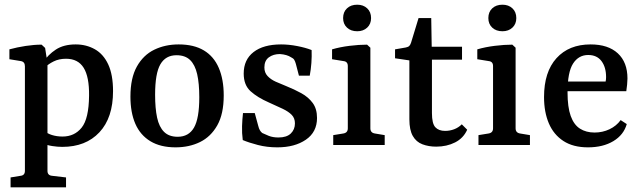

<svg xmlns="http://www.w3.org/2000/svg" viewBox="-20 -617 2728 817"><path d="M25 180V138L68 131Q86 129 86 110V-335Q86 -354 69 -357L20 -365V-407Q53 -416 89 -421.5Q125 -427 157 -427L172 -413L182 -348V110Q182 129 201 131L261 138V180ZM245 8Q225 8 202.5 4.5Q180 1 161 -7L169 -61Q180 -49 201 -42.5Q222 -36 246 -36Q297 -36 327.5 -74Q358 -112 359 -210Q360 -290 336 -328.5Q312 -367 261 -367Q231 -367 208 -355.5Q185 -344 173 -331L163 -351Q184 -384 217.5 -406Q251 -428 302 -428Q347 -428 383.5 -407.5Q420 -387 440.5 -343Q461 -299 461 -229Q461 -116 403 -54Q345 8 245 8Z M828 -203Q828 -262 819 -301.5Q810 -341 789 -361.5Q768 -382 731 -382Q685 -382 662.5 -343.5Q640 -305 640 -214Q640 -156 648.5 -116.5Q657 -77 678 -56Q699 -35 736 -35Q783 -35 805.5 -74Q828 -113 828 -203ZM535 -206Q535 -285 562.5 -334Q590 -383 636.5 -405.5Q683 -428 740 -428Q805 -428 847.5 -402.5Q890 -377 911 -328Q932 -279 932 -211Q932 -132 904.5 -83.5Q877 -35 831 -12.5Q785 10 727 10Q663 10 620 -16Q577 -42 556 -90Q535 -138 535 -206Z M1013 -21Q1009 -51 1010 -80.5Q1011 -110 1014 -136H1064L1079 -81Q1084 -60 1096 -51Q1106 -46 1123.5 -39Q1141 -32 1165 -32Q1200 -32 1217.5 -49Q1235 -66 1235 -92Q1235 -114 1221.5 -128Q1208 -142 1183 -154Q1158 -166 1124 -181Q1076 -202 1046.5 -228.5Q1017 -255 1017 -304Q1017 -363 1059 -395.5Q1101 -428 1176 -428Q1209 -428 1245 -421Q1281 -414 1306 -404Q1307 -377 1305 -349Q1303 -321 1298 -295H1252L1239 -345Q1236 -356 1232 -362.5Q1228 -369 1219 -373Q1210 -379 1198 -382.5Q1186 -386 1171 -387Q1143 -387 1124 -373Q1105 -359 1105 -330Q1105 -308 1118.5 -293.5Q1132 -279 1153 -269.5Q1174 -260 1197 -251Q1232 -237 1262 -220.5Q1292 -204 1310.5 -179Q1329 -154 1329 -115Q1329 -55 1281.5 -22.5Q1234 10 1160 10Q1116 10 1077.5 0Q1039 -10 1013 -21Z M1556 -71Q1556 -52 1575 -49L1617 -42V0H1398V-42L1441 -49Q1460 -52 1460 -71V-336Q1460 -355 1442 -357L1393 -365V-407Q1427 -417 1467.5 -422Q1508 -427 1542 -427L1556 -414ZM1559 -540Q1559 -515 1542.5 -499.5Q1526 -484 1500 -484Q1473 -484 1456.5 -499.5Q1440 -515 1440 -540Q1440 -566 1456.5 -581.5Q1473 -597 1500 -597Q1526 -597 1542.5 -581.5Q1559 -566 1559 -540Z M1722 -360 1661 -369V-407L1707 -415Q1717 -417 1721.5 -421.5Q1726 -426 1729 -435L1761 -540H1815L1817 -418H1946V-363H1818V-136Q1818 -91 1832.5 -75.5Q1847 -60 1874 -60Q1894 -60 1912.5 -67Q1931 -74 1945 -88L1968 -65Q1952 -29 1916.5 -11Q1881 7 1836 7Q1804 7 1777.5 -3Q1751 -13 1736.5 -38.5Q1722 -64 1722 -109Z M2174 -71Q2174 -52 2193 -49L2235 -42V0H2016V-42L2059 -49Q2078 -52 2078 -71V-336Q2078 -355 2060 -357L2011 -365V-407Q2045 -417 2085.5 -422Q2126 -427 2160 -427L2174 -414ZM2177 -540Q2177 -515 2160.5 -499.5Q2144 -484 2118 -484Q2091 -484 2074.5 -499.5Q2058 -515 2058 -540Q2058 -566 2074.5 -581.5Q2091 -597 2118 -597Q2144 -597 2160.5 -581.5Q2177 -566 2177 -540Z M2295 -204Q2295 -311 2348 -369.5Q2401 -428 2493 -428Q2568 -428 2609 -390Q2650 -352 2650 -283Q2650 -272 2648.5 -257Q2647 -242 2645 -229H2363V-270H2557Q2558 -275 2558.5 -279Q2559 -283 2559 -289Q2559 -331 2539.5 -357Q2520 -383 2483 -383Q2442 -383 2418.5 -346.5Q2395 -310 2395 -224Q2395 -161 2408.5 -123.5Q2422 -86 2448 -69.5Q2474 -53 2510 -53Q2544 -53 2573.5 -67Q2603 -81 2621 -106L2647 -89Q2634 -43 2590 -16.5Q2546 10 2482 10Q2419 10 2377.5 -17Q2336 -44 2315.5 -92Q2295 -140 2295 -204Z"/></svg>

Font: Yrsa Medium
Style: Regular
Weight: 500
Designer: Anna Giedrys (Yrsa+Rasa design), David Brezina (Yrsa art-direction, Rasa art-direction, design)
Foundry: Rosetta Type Foundry
Version: Version 2.004